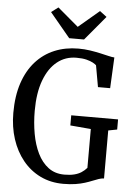

<svg xmlns="http://www.w3.org/2000/svg" viewBox="-63 -1019 747 1076"><g transform="rotate(5 310.0 -481.0)"><path d="M334 11Q263 11 205.2 -17Q147.5 -45 106.2 -95.8Q65 -146.5 43 -214.2Q21 -282 21 -361Q21 -456 45.2 -528.8Q69.5 -601.5 113.8 -651Q158 -700.5 219 -726Q280 -751.5 354 -751.5Q387.5 -751.5 418.8 -746.8Q450 -742 477 -736Q504 -730 524.8 -725Q545.5 -720 558 -719.5L549.5 -546H481L459.5 -667Q453.5 -673 439.8 -680.5Q426 -688 403.5 -693.8Q381 -699.5 347 -699.5Q285 -699.5 238.5 -662.2Q192 -625 165.8 -554.5Q139.5 -484 139.5 -383Q139.5 -316 150.5 -254.5Q161.5 -193 185 -145Q208.5 -97 245.8 -69Q283 -41 336 -41Q368 -41 391 -46.8Q414 -52.5 431 -63.5Q448 -74.5 461.5 -90V-308.5L345.5 -318.5V-375.5H609V-318.5L559.5 -309V-39Q545 -38.5 529.8 -33.2Q514.5 -28 496.2 -20.5Q478 -13 455.2 -5.8Q432.5 1.5 402.8 6.2Q373 11 334 11ZM296.5 -805 182.5 -942 221.5 -971.5 338.5 -872.5 455.5 -971.5 494.5 -942 380 -805Z"/></g></svg>

Font: Merriweather 24pt SemiCondensed
Style: Regular
Weight: 400
Width: 4
Designer: Eben Sorkin
Foundry: Eben Sorkin
Version: Version 2.100